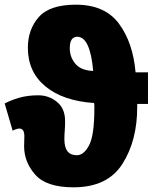

<svg xmlns="http://www.w3.org/2000/svg" viewBox="-24 -790 656 820"><path d="M306 -633Q361 -633 374 -487Q322 -489 298 -517.5Q274 -546 274 -584Q274 -633 306 -633ZM300 -770Q188 -770 141.5 -717Q95 -664 95 -586Q95 -483 170 -421Q245 -359 378 -350Q379 -346 379 -339Q379 -332 379 -327Q379 -212 356.5 -169.5Q334 -127 304 -127Q251 -127 251 -195Q251 -215 252.5 -231.5Q254 -248 254 -273Q254 -327 219 -355Q184 -383 140 -383Q94 -383 58 -372.5Q22 -362 -4 -348L30 -232Q48 -241 59 -241Q80 -241 80 -208Q80 -200 79.5 -188Q79 -176 79 -165Q79 -98 126.5 -44Q174 10 290 10Q435 10 498.5 -89.5Q562 -189 562 -332V-346H608V-481H555Q544 -608 484 -689Q424 -770 300 -770Z"/></svg>

Font: Noto Sans Display SemiCondensed Black
Style: Regular
Weight: 900
Width: 4
Designer: Monotype Design Team
Foundry: Monotype Imaging Inc.
Version: Version 1.900